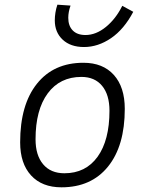

<svg xmlns="http://www.w3.org/2000/svg" viewBox="-20 -798 626 828"><path d="M245.1 9.8Q161.1 9.8 114 -41.5Q66.9 -92.8 66.9 -184.1Q66.9 -346.2 139.2 -436.8Q211.4 -527.3 339.8 -527.3Q423.8 -527.3 470.9 -474.9Q518.1 -422.4 518.1 -328.6Q518.1 -168.9 445.8 -79.6Q373.5 9.8 245.1 9.8ZM257.8 -50.8Q349.6 -50.8 400.9 -122.1Q452.1 -193.4 452.1 -320.3Q452.1 -389.2 420.4 -427.7Q388.7 -466.3 331.1 -466.3Q238.3 -466.3 185.8 -395.3Q133.3 -324.2 133.3 -197.3Q133.3 -128.4 166 -89.6Q198.7 -50.8 257.8 -50.8ZM342.3 -595.2Q284.2 -595.2 250.2 -627Q216.3 -658.7 216.3 -710.4Q216.3 -726.1 219 -743.4Q221.7 -760.7 227.5 -777.8L284.2 -773.9Q274.4 -746.1 274.4 -721.2Q274.4 -686.5 293.7 -666.7Q313 -647 348.6 -647Q394 -647 436.8 -681.9Q479.5 -716.8 507.3 -772.9L554.7 -747.1Q515.1 -671.9 459 -633.5Q402.8 -595.2 342.3 -595.2Z"/></svg>

Font: Cascadia Mono Light
Style: Italic
Weight: 300
Italic angle: -10°
Monospace: yes
Designer: Aaron Bell
Foundry: Saja Typeworks
Version: Version 2404.023; ttfautohint (v1.8.4)